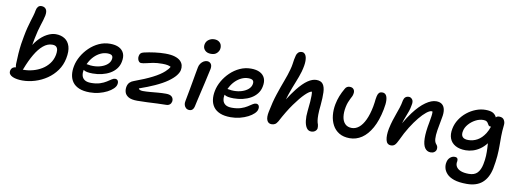

<svg xmlns="http://www.w3.org/2000/svg" viewBox="-73 -1216 5223 1930"><g transform="rotate(10 2538.5 -251.0)"><path d="M159 10Q133 10 107 6Q81 2 60.5 -7Q40 -16 29.5 -30.5Q19 -45 23 -67Q28 -88 43 -99Q56 -108 74 -109Q70 -123 70 -142Q71 -195 75 -249Q79 -303 85.5 -349.5Q92 -396 99 -428Q109 -483 119.5 -523Q130 -563 139.5 -594Q149 -625 157 -651.5Q165 -678 170 -707Q173 -728 185.5 -744Q198 -760 221 -760Q252 -760 267.5 -738.5Q283 -717 275 -673Q270 -648 262.5 -623.5Q255 -599 246 -571Q237 -543 227.5 -507.5Q218 -472 209 -425Q202 -392 197 -359Q214 -386 233 -408Q276 -457 323 -482Q370 -507 412 -507Q466 -507 504 -482.5Q542 -458 557 -409Q572 -360 557 -285Q543 -215 504 -160.5Q465 -106 409.5 -68Q354 -30 289 -10Q224 10 159 10ZM146 -98Q151 -98 155 -98Q202 -98 250 -111Q298 -124 339 -149Q380 -174 409.5 -212.5Q439 -251 449 -302Q454 -328 452 -349.5Q450 -371 437 -384Q424 -397 395 -397Q347 -397 303.5 -360.5Q260 -324 222 -259Q184 -194 152 -110Q149 -104 146 -98Z M848 10Q783 10 739.5 -8Q696 -26 672.5 -58Q649 -90 643 -132.5Q637 -175 647 -224Q657 -275 685.5 -325Q714 -375 757 -416.5Q800 -458 853.5 -482.5Q907 -507 967 -507Q1022 -507 1058 -488.5Q1094 -470 1109 -435Q1124 -400 1113 -348Q1105 -307 1080 -275.5Q1055 -244 1018.5 -223.5Q982 -203 937.5 -192.5Q893 -182 845 -182Q777 -182 753 -200Q751 -201 749 -202Q743 -172 749 -145Q755 -118 778 -102Q801 -86 844 -86Q897 -86 935 -98.5Q973 -111 998.5 -127.5Q1024 -144 1043 -156.5Q1062 -169 1077 -169Q1098 -169 1106 -153.5Q1114 -138 1109 -117Q1105 -95 1082 -72.5Q1059 -50 1023 -31.5Q987 -13 942 -1.5Q897 10 848 10ZM768 -264Q777 -263 791 -261Q806 -257 835 -257Q879 -257 917 -269.5Q955 -282 979.5 -303.5Q1004 -325 1010 -353Q1016 -380 1004 -393.5Q992 -407 957 -407Q921 -407 887 -391Q853 -375 824.5 -346.5Q796 -318 777 -281Q772 -273 768 -264Z M1333 10Q1273 10 1243 -8Q1213 -26 1204.5 -53.5Q1196 -81 1202 -111Q1208 -139 1225 -155.5Q1242 -172 1267 -180Q1374 -219 1447.5 -256.5Q1521 -294 1562 -332Q1591 -358 1605 -384Q1591 -392 1571 -396Q1550 -400 1518 -400Q1463 -400 1424 -392.5Q1385 -385 1356 -377.5Q1327 -370 1304 -370Q1293 -370 1284 -379.5Q1275 -389 1271 -404Q1267 -419 1270 -435Q1273 -453 1282.5 -463.5Q1292 -474 1314 -479Q1365 -491 1422.5 -498.5Q1480 -506 1531 -506Q1590 -506 1628 -494Q1666 -482 1686 -462Q1706 -442 1711.5 -418Q1717 -394 1712 -370Q1707 -343 1682 -311.5Q1657 -280 1608.5 -245.5Q1560 -211 1483 -176Q1417 -146 1328 -115Q1331 -107 1338 -103Q1349 -96 1372 -96Q1408 -96 1446.5 -99.5Q1485 -103 1525.5 -106.5Q1566 -110 1607 -110Q1650 -110 1668 -90.5Q1686 -71 1681 -42Q1677 -23 1663 -11.5Q1649 0 1625 0Q1586 0 1536 2.5Q1486 5 1433 7.5Q1380 10 1333 10Z M1865 11Q1845 11 1831 -0.5Q1817 -12 1811.5 -31Q1806 -50 1811 -71Q1825 -145 1834.5 -196.5Q1844 -248 1850.5 -286Q1857 -324 1863 -357.5Q1869 -391 1876 -428Q1880 -449 1892.5 -466.5Q1905 -484 1922 -494Q1939 -504 1957 -504Q1981 -504 1995.5 -486Q2010 -468 2004 -433Q1999 -412 1990.5 -372.5Q1982 -333 1971 -284.5Q1960 -236 1948.5 -187.5Q1937 -139 1928 -98.5Q1919 -58 1914 -35Q1910 -14 1897.5 -1.5Q1885 11 1865 11ZM1981 -583Q1939 -583 1917 -607.5Q1895 -632 1902 -667Q1908 -697 1933 -715Q1958 -733 1990 -733Q2019 -733 2037.5 -720Q2056 -707 2062.5 -687Q2069 -667 2065 -647Q2061 -624 2040.5 -603.5Q2020 -583 1981 -583Z M2286 10Q2221 10 2177.5 -8Q2134 -26 2110.5 -58Q2087 -90 2081 -132.5Q2075 -175 2085 -224Q2095 -275 2123.5 -325Q2152 -375 2195 -416.5Q2238 -458 2291.5 -482.5Q2345 -507 2405 -507Q2460 -507 2496 -488.5Q2532 -470 2547 -435Q2562 -400 2551 -348Q2543 -307 2518 -275.5Q2493 -244 2456.5 -223.5Q2420 -203 2375.5 -192.5Q2331 -182 2283 -182Q2215 -182 2191 -200Q2189 -201 2187 -202Q2181 -172 2187 -145Q2193 -118 2216 -102Q2239 -86 2282 -86Q2335 -86 2373 -98.5Q2411 -111 2436.5 -127.5Q2462 -144 2481 -156.5Q2500 -169 2515 -169Q2536 -169 2544 -153.5Q2552 -138 2547 -117Q2543 -95 2520 -72.5Q2497 -50 2461 -31.5Q2425 -13 2380 -1.5Q2335 10 2286 10ZM2206 -264Q2215 -263 2229 -261Q2244 -257 2273 -257Q2317 -257 2355 -269.5Q2393 -282 2417.5 -303.5Q2442 -325 2448 -353Q2454 -380 2442 -393.5Q2430 -407 2395 -407Q2359 -407 2325 -391Q2291 -375 2262.5 -346.5Q2234 -318 2215 -281Q2210 -273 2206 -264Z M2703 8Q2670 8 2656.5 -22.5Q2643 -53 2655 -111Q2675 -214 2702 -295.5Q2729 -377 2754.5 -444Q2780 -511 2795 -567Q2804 -599 2807.5 -624.5Q2811 -650 2814.5 -672Q2818 -694 2824 -714Q2828 -732 2842 -746Q2856 -760 2881 -760Q2901 -760 2915 -740Q2929 -720 2929.5 -677.5Q2930 -635 2911 -566Q2895 -512 2869.5 -450Q2844 -388 2819 -315Q2810 -289 2803 -263Q2845 -329 2882 -376Q2938 -446 2984.5 -477.5Q3031 -509 3072 -509Q3119 -509 3139.5 -480.5Q3160 -452 3162 -398Q3164 -344 3157 -268Q3150 -205 3150 -167.5Q3150 -130 3153.5 -108Q3157 -86 3164 -69Q3166 -60 3167 -50Q3168 -40 3167 -30Q3163 -12 3147 -0.5Q3131 11 3109 11Q3078 11 3060.5 -15.5Q3043 -42 3037.5 -86.5Q3032 -131 3038 -183Q3045 -244 3047.5 -282Q3050 -320 3050 -344Q3050 -368 3047 -385Q3023 -383 2979.5 -340.5Q2936 -298 2880.5 -220.5Q2825 -143 2767 -33Q2753 -9 2738 -0.5Q2723 8 2703 8Z M3501 10Q3437 10 3393 -16.5Q3349 -43 3325 -88Q3301 -133 3295.5 -188Q3290 -243 3301 -301Q3310 -347 3326 -387.5Q3342 -428 3367 -471Q3374 -484 3385.5 -491.5Q3397 -499 3414 -499Q3442 -499 3455 -481Q3468 -463 3462 -435Q3460 -421 3453.5 -408Q3447 -395 3439 -379.5Q3431 -364 3422.5 -342.5Q3414 -321 3408 -291Q3397 -235 3403.5 -190.5Q3410 -146 3435.5 -120.5Q3461 -95 3504 -95Q3543 -95 3577 -122.5Q3611 -150 3637.5 -206Q3664 -262 3680 -345Q3685 -372 3687 -389.5Q3689 -407 3690.5 -421.5Q3692 -436 3696 -452Q3701 -475 3712 -487.5Q3723 -500 3747 -500Q3769 -500 3782.5 -483.5Q3796 -467 3798.5 -430.5Q3801 -394 3789 -335Q3766 -218 3723 -141.5Q3680 -65 3623.5 -27.5Q3567 10 3501 10Z M4328 9Q4290 9 4268 -22.5Q4246 -54 4244.5 -119.5Q4243 -185 4263 -287Q4270 -327 4273.5 -351.5Q4277 -376 4276 -391Q4276 -395 4275 -399Q4270 -400 4265 -400Q4246 -400 4214 -374.5Q4182 -349 4144.5 -303.5Q4107 -258 4068.5 -196.5Q4030 -135 3997 -63Q3977 -20 3961.5 -5.5Q3946 9 3923 9Q3881 9 3870.5 -36Q3860 -81 3873 -151Q3884 -202 3896 -240Q3908 -278 3920 -311Q3932 -344 3943.5 -378.5Q3955 -413 3963 -458Q3968 -480 3981.5 -491.5Q3995 -503 4017 -503Q4037 -503 4052 -483.5Q4067 -464 4057 -422Q4052 -391 4042.5 -363Q4033 -335 4020 -303Q4007 -271 3994 -229Q4031 -293 4069 -344Q4130 -425 4188.5 -466Q4247 -507 4296 -507Q4334 -507 4356 -488.5Q4378 -470 4384 -435.5Q4390 -401 4380 -353Q4365 -277 4356.5 -222.5Q4348 -168 4350.5 -133.5Q4353 -99 4370 -81Q4379 -71 4383 -59Q4387 -47 4384 -30Q4380 -13 4365 -2Q4350 9 4328 9Z M4740 258Q4659 258 4609.5 241Q4560 224 4534.5 196Q4509 168 4502 137.5Q4495 107 4501 81Q4506 50 4527 30.5Q4548 11 4574 11Q4596 11 4603 22.5Q4610 34 4607 51Q4600 81 4613.5 105Q4627 129 4659.5 142Q4692 155 4743 155Q4800 155 4829.5 124Q4859 93 4871 35Q4881 -14 4882.5 -54Q4884 -94 4882 -131Q4881 -156 4879 -182Q4879 -181 4878 -180Q4849 -143 4815 -119.5Q4781 -96 4744 -84.5Q4707 -73 4670 -73Q4607 -73 4565 -96.5Q4523 -120 4506.5 -163Q4490 -206 4502 -265Q4512 -316 4541 -360.5Q4570 -405 4611.5 -438Q4653 -471 4701.5 -489.5Q4750 -508 4798 -508Q4850 -508 4877 -492Q4903 -475 4912 -451Q4913 -452 4914 -453Q4924 -465 4946 -465Q4981 -465 4995.5 -441Q5010 -417 5006 -388Q4999 -326 4998.5 -275Q4998 -224 4998.5 -175.5Q4999 -127 4994.5 -71Q4990 -15 4976 60Q4955 158 4897 208Q4839 258 4740 258ZM4881 -352Q4879 -351 4876 -351Q4862 -351 4855.5 -359Q4849 -367 4844 -377.5Q4839 -388 4828 -396Q4817 -404 4794 -404Q4754 -404 4714.5 -383Q4675 -362 4646.5 -329Q4618 -296 4611 -260Q4602 -221 4618.5 -200Q4635 -179 4678 -179Q4727 -179 4770.5 -203Q4814 -227 4848 -280Q4867 -310 4881 -352Z"/></g></svg>

Font: Shantell Sans Light Medium
Style: Italic
Weight: 500
Italic angle: -11°
Version: Version 1.011;[c5ecc13dd]